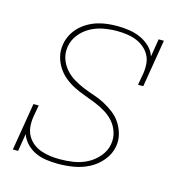

<svg xmlns="http://www.w3.org/2000/svg" viewBox="-87 -618 673 706"><g transform="rotate(15 250.0 -265.0)"><path d="M195 8Q173 8 150.5 5Q128 2 108.5 -7Q89 -16 74 -31.5Q59 -47 52 -67L41 0H21L51 -181H71L63 -136Q60 -117 61.5 -98.5Q63 -80 71.5 -64.5Q80 -49 93.5 -38Q107 -27 124 -21Q141 -15 159 -12.5Q177 -10 196 -10Q222 -10 248.5 -14Q275 -18 299.5 -30.5Q324 -43 342.5 -65Q361 -87 365 -113Q369 -136 362 -158Q355 -180 340.5 -196.5Q326 -213 307 -224.5Q288 -236 267 -244.5Q246 -253 225 -260.5Q204 -268 184 -278Q164 -288 147 -302Q130 -316 118 -334.5Q106 -353 100.5 -375Q95 -397 99 -421Q102 -440 111 -457.5Q120 -475 134 -489Q148 -503 165.5 -513Q183 -523 201.5 -528.5Q220 -534 238.5 -536Q257 -538 276 -538Q298 -538 321 -534.5Q344 -531 364 -522Q384 -513 400 -498Q416 -483 423 -462L434 -530H454L424 -349H404L412 -394Q415 -413 413.5 -431.5Q412 -450 403.5 -465Q395 -480 381.5 -491Q368 -502 351.5 -508.5Q335 -515 316.5 -517.5Q298 -520 280 -520Q280 -520 280 -520Q280 -520 279 -520Q254 -520 228.5 -515.5Q203 -511 179.5 -498.5Q156 -486 139 -464.5Q122 -443 118 -418Q114 -394 121 -372.5Q128 -351 142.5 -334Q157 -317 176 -305.5Q195 -294 215.5 -285.5Q236 -277 257.5 -270Q279 -263 298.5 -252.5Q318 -242 335.5 -228.5Q353 -215 365 -196.5Q377 -178 383 -155.5Q389 -133 385 -110Q380 -80 359.5 -55Q339 -30 311.5 -16Q284 -2 254.5 3Q225 8 196 8Z"/></g></svg>

Font: Iosevka Slab Thin Oblique
Style: Regular
Weight: 100
Italic angle: -9°
Monospace: yes
Designer: Belleve Invis
Foundry: Belleve Invis
Version: Version 11.1.0; ttfautohint (v1.8.3)